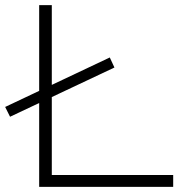

<svg xmlns="http://www.w3.org/2000/svg" viewBox="-25 -725 712 745"><path d="M127 0V-705H176V-46H647V0ZM14 -272 -5 -310 401 -502 419 -463Z"/></svg>

Font: Nunito Sans 10pt Expanded ExtraLight
Style: Regular
Weight: 250
Width: 7
Designer: Vernon Adams
Foundry: Vernon Adams
Version: Version 3.101;gftools[0.9.27]